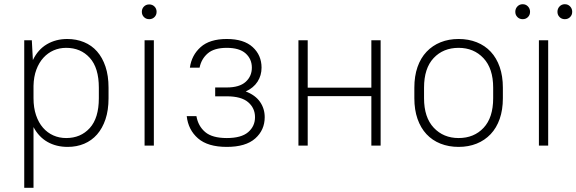

<svg xmlns="http://www.w3.org/2000/svg" viewBox="-20 -691 2735 911"><path d="M301 6Q247 6 205.5 -17.5Q164 -41 139 -88V200H95V-500H131L136 -406Q160 -456 202.5 -481Q245 -506 299 -506Q342 -506 378.5 -491Q415 -476 440.5 -447Q466 -418 480.5 -375Q495 -332 495 -275V-225Q495 -168 480.5 -125Q466 -82 440.5 -53Q415 -24 379.5 -9Q344 6 301 6ZM294 -36Q363 -36 406 -83.5Q449 -131 449 -225V-275Q449 -369 406 -416.5Q363 -464 294 -464Q262 -464 234.5 -452Q207 -440 186 -417Q165 -394 152.5 -360.5Q140 -327 139 -284V-225Q139 -180 151 -144.5Q163 -109 184 -85Q205 -61 233 -48.5Q261 -36 294 -36Z M666 -500H710V0H666ZM688 -600Q673 -600 663 -610Q653 -620 653 -635Q653 -650 663 -660Q673 -670 688 -670Q703 -670 713 -660Q723 -650 723 -635Q723 -620 713 -610Q703 -600 688 -600Z M1056 -506Q1137 -506 1179 -467.5Q1221 -429 1221 -370Q1221 -333 1202 -303.5Q1183 -274 1146 -257Q1191 -240 1213.5 -208Q1236 -176 1236 -135Q1236 -74 1191 -34Q1146 6 1056 6Q966 6 919.5 -34.5Q873 -75 866 -140H912Q920 -93 953.5 -64.5Q987 -36 1056 -36Q1125 -36 1157.5 -64Q1190 -92 1190 -135Q1190 -178 1157.5 -206Q1125 -234 1056 -234H1001V-276H1056Q1116 -276 1145.5 -302.5Q1175 -329 1175 -370Q1175 -411 1145.5 -437.5Q1116 -464 1056 -464Q996 -464 965.5 -437.5Q935 -411 927 -370H881Q889 -429 932 -467.5Q975 -506 1056 -506Z M1742 -235H1440V0H1396V-500H1440V-275H1742V-500H1786V0H1742Z M2156 6Q2109 6 2070 -9.5Q2031 -25 2003.5 -54.5Q1976 -84 1961 -127Q1946 -170 1946 -225V-275Q1946 -330 1961 -373Q1976 -416 2004 -445.5Q2032 -475 2070.5 -490.5Q2109 -506 2156 -506Q2203 -506 2242 -490.5Q2281 -475 2308.5 -445.5Q2336 -416 2351 -373Q2366 -330 2366 -275V-225Q2366 -170 2351 -127Q2336 -84 2308 -54.5Q2280 -25 2241.5 -9.5Q2203 6 2156 6ZM2156 -36Q2229 -36 2274.5 -84.5Q2320 -133 2320 -225V-275Q2320 -366 2274 -415Q2228 -464 2156 -464Q2083 -464 2037.5 -415.5Q1992 -367 1992 -275V-225Q1992 -134 2038 -85Q2084 -36 2156 -36Z M2537 -500H2581V0H2537ZM2460 -600Q2445 -600 2435 -610Q2425 -620 2425 -635Q2425 -650 2435 -660.5Q2445 -671 2460 -671Q2475 -671 2485 -660.5Q2495 -650 2495 -635Q2495 -620 2485 -610Q2475 -600 2460 -600ZM2660 -600Q2645 -600 2635 -610Q2625 -620 2625 -635Q2625 -650 2635 -660.5Q2645 -671 2660 -671Q2675 -671 2685 -660.5Q2695 -650 2695 -635Q2695 -620 2685 -610Q2675 -600 2660 -600Z"/></svg>

Font: Retni Sans Light
Style: Regular
Weight: 300
Designer: Vitaly Kuzmin
Foundry: ParaType Ltd.
Version: Version 1.00;March 2, 2019;FontCreator 11.5.0.2425 64-bit; t